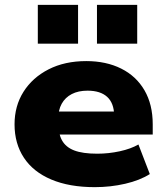

<svg xmlns="http://www.w3.org/2000/svg" viewBox="-20 -761 683 792"><path d="M371 11Q266 11 191.5 -20.5Q117 -52 78.5 -110.5Q40 -169 40 -248Q40 -324 77 -382.5Q114 -441 180.5 -475Q247 -509 336 -509Q418 -509 480 -478Q542 -447 576 -388.5Q610 -330 610 -248V-206H197V-301H468L451 -285Q450 -336 422 -361.5Q394 -387 341 -387Q303 -387 276 -373Q249 -359 234.5 -333Q220 -307 220 -268V-255Q220 -211 235.5 -182.5Q251 -154 286 -140.5Q321 -127 381 -127Q428 -127 474 -137Q520 -147 551 -165L598 -43Q557 -17 496.5 -3Q436 11 371 11ZM380 -581V-741H546V-581ZM136 -581V-741H302V-581Z"/></svg>

Font: Nunito Sans 10pt SemiExpanded Black
Style: Regular
Weight: 900
Width: 6
Designer: Vernon Adams
Foundry: Vernon Adams
Version: Version 3.101;gftools[0.9.27]